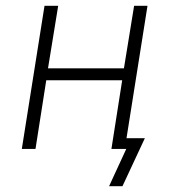

<svg xmlns="http://www.w3.org/2000/svg" viewBox="-20 -512 602 660"><path d="M355 128 414 0H364L369 -37H478L401 128ZM55 0 133 -492H180L145 -277H406L441 -492H487L409 0H363L400 -236H139L102 0Z"/></svg>

Font: Nunito Sans 7pt Condensed ExtraLight
Style: Italic
Weight: 250
Width: 3
Italic angle: -9°
Designer: Vernon Adams
Foundry: Vernon Adams
Version: Version 3.101;gftools[0.9.27]